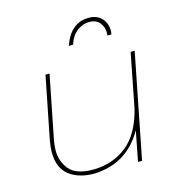

<svg xmlns="http://www.w3.org/2000/svg" viewBox="-107 -822 861 917"><g transform="rotate(-15 323.0 -363.0)"><path d="M498 -621H478L479 -636Q479 -663 462 -684.5Q445 -706 410 -706Q380 -706 351.5 -685.8Q323 -665.5 308 -621H288Q296.5 -649.5 312.8 -673.2Q329 -697 354 -711.5Q379 -726 413 -726Q442 -726 461.2 -714Q480.5 -702 490.2 -682.5Q500 -663 500 -640ZM483 0H463L492 -149Q411 -6 248 0Q171 0 124 -36.5Q77 -73 77 -151Q77 -172 82 -204L144 -517H164L102 -204Q97 -174 97 -154Q97 -100 130 -60Q163 -20 248 -20Q345 -21 414.5 -76.5Q484 -132 513 -251L565 -517H585Z"/></g></svg>

Font: Argentum Sans Thin
Style: Italic
Weight: 100
Italic angle: -11°
Designer: Julieta Ulanovsky (font), Cristiano Sobral (main changes and remaster)
Foundry: Julieta Ulanovsky (font), Cristiano Sobral (main changes and remaster)
Version: Version 2.007;June 15, 2022;FontCreator 14.0.0.2814 64-bit; 